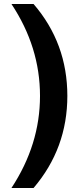

<svg xmlns="http://www.w3.org/2000/svg" viewBox="-20 -765 419 955"><path d="M37 170H147Q315 -27 315 -288Q315 -550 147 -745H37Q179 -531 179 -288Q179 -46 37 170Z"/></svg>

Font: Plus Jakarta Sans
Style: Bold
Weight: 700
Designer: Gumpita Rahayu
Foundry: Tokotype
Version: Version 2.004; ttfautohint (v1.8.3)